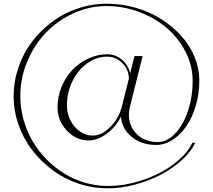

<svg xmlns="http://www.w3.org/2000/svg" viewBox="-20 -772 1150 1038"><path d="M1019.5 0H1035.2Q1012.7 48.8 962.4 94.2Q912.1 139.6 848.4 172.9Q784.7 206.1 709.2 226.1Q633.8 246.1 562.5 246.1Q481.4 246.1 404.3 220.5Q327.1 194.8 264.4 147.9Q201.7 101.1 154.1 39.6Q106.4 -22 80.1 -97.7Q53.7 -173.3 53.7 -252.9Q53.7 -319.3 72.3 -383.5Q90.8 -447.8 123.5 -502.4Q156.2 -557.1 203.1 -603.5Q250 -649.9 304.9 -682.6Q359.9 -715.3 424.3 -733.6Q488.8 -752 555.7 -752Q635.7 -752 711.9 -730.5Q788.1 -709 849.9 -669.9Q911.6 -630.9 958.7 -579.3Q1005.9 -527.8 1031.7 -464.6Q1057.6 -401.4 1057.6 -335Q1057.6 -266.1 1038.8 -201.9Q1020 -137.7 988.5 -91.1Q957 -44.4 913.8 -16.4Q870.6 11.7 824.2 11.7Q745.1 11.7 691.9 -32Q638.7 -75.7 633.8 -141.6Q606.9 -86.4 557.9 -49.6Q508.8 -12.7 459 -12.7Q391.1 -12.7 341.1 -66.2Q291 -119.6 291 -192.4Q291 -249 312.7 -302Q334.5 -355 370.8 -393.6Q407.2 -432.1 457 -455.3Q506.8 -478.5 560.5 -478.5Q604.5 -478.5 639.4 -449Q674.3 -419.4 683.6 -375.5L707 -468.8H751L682.6 -195.3Q669.9 -144.5 685.5 -100.3Q701.2 -56.2 740.5 -30Q779.8 -3.9 832 -3.9Q882.3 -3.9 926 -49.1Q969.7 -94.2 995.6 -170.7Q1021.5 -247.1 1021.5 -335Q1021.5 -415.5 983.9 -490.2Q946.3 -564.9 883.3 -619.4Q820.3 -673.8 734.4 -706.5Q648.4 -739.3 555.7 -739.3Q462.9 -739.3 377 -700Q291 -660.6 228 -595Q165 -529.3 127.4 -439.5Q89.8 -349.6 89.8 -252.9Q89.8 -188.5 107.2 -126Q124.5 -63.5 155.5 -10Q186.5 43.5 230.7 88.6Q274.9 133.8 326.7 165.8Q378.4 197.8 439.2 215.6Q500 233.4 562.5 233.4Q655.3 233.4 750.5 201.7Q845.7 169.9 918.2 116Q990.7 62 1019.5 0ZM676.8 -347.7Q676.3 -395.5 641.6 -430.7Q606.9 -465.8 559.6 -465.8Q502 -465.8 451.7 -429.9Q401.4 -394 371.6 -333Q341.8 -272 341.8 -202.1Q341.8 -136.2 383.5 -87.6Q425.3 -39.1 482.4 -39.1Q529.8 -39.1 576.2 -85.7Q622.6 -132.3 638.7 -195.3Z"/></svg>

Font: Elaris
Style: Regular
Weight: 500
Version: Version 1.0